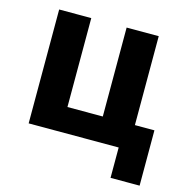

<svg xmlns="http://www.w3.org/2000/svg" viewBox="-100 -620 833 855"><g transform="rotate(15 316.5 -192.5)"><path d="M484 140V0H69V-525H217V-115H380V-525H528V-115H618V140Z"/></g></svg>

Font: Aneliza
Style: Bold
Weight: 700
Designer: Mike Abbink, Paul van der Laan, Pieter van Rosmalen
Foundry: Bold Monday
Version: Version 3.0